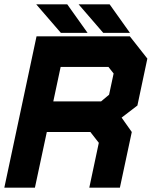

<svg xmlns="http://www.w3.org/2000/svg" viewBox="-32 -868 706 888"><path d="M-12 0 137 -700H568.5L649.5 -597L603.5 -380L530.5 -324L577.5 -257.5L522.5 0H381L425 -207.5L386 -257.5H184.5L129.5 0ZM74.5 -71H74L129.5 -331.5H436L502.5 -233L468 -71H467.5L502 -233L436 -331.5L535.5 -407.5L569.5 -565.5L518.5 -629.5H193.5ZM214.5 -399H435.5L472.5 -430L493.5 -528L469.5 -558.5H248.5ZM129.5 -331 193 -630H518.5L570 -565.5L536 -407.5L435.5 -331ZM569 -716H445.5L331.5 -848H475ZM481 -750 434.5 -813H435L481.5 -750ZM373 -716H249.5L135.5 -848H279ZM285 -750 238.5 -813H239L285.5 -750Z"/></svg>

Font: Tourney Thin Black
Style: Italic
Weight: 900
Italic angle: -12°
Version: Version 1.015